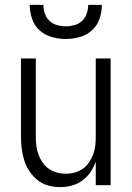

<svg xmlns="http://www.w3.org/2000/svg" viewBox="-20 -760 540 788"><path d="M227 8Q202 8 178 1.5Q154 -5 134.5 -20.5Q115 -36 101 -57Q87 -78 79.5 -102Q72 -126 69 -150.5Q66 -175 66 -200V-520H127V-200Q127 -181 129 -162.5Q131 -144 137.5 -126.5Q144 -109 154.5 -93.5Q165 -78 180 -67.5Q195 -57 213 -52Q231 -47 250 -47Q269 -47 287 -52Q305 -57 320 -67.5Q335 -78 345.5 -93.5Q356 -109 362.5 -126.5Q369 -144 371 -162.5Q373 -181 373 -200V-520H434V0H373V-97Q365 -74 351.5 -54Q338 -34 318.5 -19.5Q299 -5 275 1.5Q251 8 227 8ZM250 -600Q221 -600 192.5 -608Q164 -616 142.5 -635.5Q121 -655 111.5 -683Q102 -711 102 -740H158Q158 -722 164 -704.5Q170 -687 183 -674.5Q196 -662 214 -657Q232 -652 250 -652Q268 -652 286 -657Q304 -662 317 -674.5Q330 -687 336 -704.5Q342 -722 342 -740H398Q398 -711 388.5 -683Q379 -655 357.5 -635.5Q336 -616 307.5 -608Q279 -600 250 -600Z"/></svg>

Font: Iosevka Fixed SS04 Light
Style: Regular
Weight: 300
Monospace: yes
Designer: Belleve Invis
Foundry: Belleve Invis
Version: Version 32.5.0